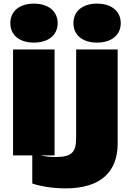

<svg xmlns="http://www.w3.org/2000/svg" viewBox="-20 -857 707 1059"><path d="M52 0H158V155C201 170 270 182 341 182C539 182 629 88 629 -66V-584H400V-97C400 -19 377 9 289 9C256 9 228 6 203 0H281V-584H52ZM515 -622C594 -622 646 -663 646 -729C646 -796 594 -837 515 -837C436 -837 385 -796 385 -729C385 -663 436 -622 515 -622ZM167 -622C246 -622 298 -663 298 -729C298 -796 246 -837 167 -837C88 -837 37 -796 37 -729C37 -663 88 -622 167 -622Z"/></svg>

Font: Bounded ExtBd
Style: Regular
Weight: 800
Designer: Vlad Churkin
Version: Version 3.0